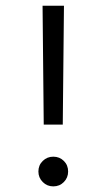

<svg xmlns="http://www.w3.org/2000/svg" viewBox="-20 -645 373 673"><path d="M133.3 -208.3 129.2 -625H204.2L200 -208.3ZM166.7 8.3Q145.1 8.3 129.9 -6.9Q114.6 -22.2 114.6 -43.8Q114.6 -66 129.9 -80.9Q145.1 -95.8 166.7 -95.8Q188.9 -95.8 203.8 -80.9Q218.8 -66 218.8 -43.8Q218.8 -22.2 203.8 -6.9Q188.9 8.3 166.7 8.3Z"/></svg>

Font: co2trust
Style: Regular
Weight: 400
Designer: Kristian Moeller
Foundry: Dicotype
Version: Version 1.000